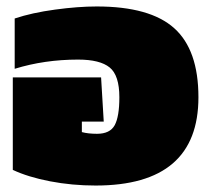

<svg xmlns="http://www.w3.org/2000/svg" viewBox="-20 -570 655 600"><path d="M278.8 9.8Q205.1 9.8 136.5 -3.4Q67.9 -16.6 20 -39.1V-328.1H295.9L304.2 -189.9H235.8V-157.2Q255.4 -151.9 283.2 -151.9Q323.7 -151.9 338.4 -178.7Q353 -205.6 353 -266.1Q353 -334.5 322.8 -359.1Q292.5 -383.8 224.1 -383.8Q119.1 -383.8 25.9 -355V-512.2Q80.1 -530.3 152.1 -540Q224.1 -549.8 282.2 -549.8Q448.7 -549.8 524.4 -481.9Q600.1 -414.1 600.1 -266.1Q600.1 9.8 278.8 9.8Z"/></svg>

Font: Kanit Black
Style: Regular
Weight: 900
Designer: Katatrad Team
Foundry: CadsonDemak
Version: Version 1.000;PS 001.000;hotconv 1.0.88;makeotf.lib2.5.64775